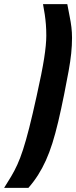

<svg xmlns="http://www.w3.org/2000/svg" viewBox="-97 -763 370 933"><path d="M-77 150Q-58 120 -42.5 94Q-27 68 -13 37.5Q1 7 15 -36Q29 -79 45 -142Q61 -205 81 -296Q107 -412 117.5 -479.5Q128 -547 128 -590Q128 -619 126 -644Q124 -669 120.5 -693Q117 -717 112 -743H230Q236 -710 241.5 -683Q247 -656 250 -631Q253 -606 253 -579Q253 -542 249 -503.5Q245 -465 236.5 -418Q228 -371 215 -306Q200 -231 186 -172Q172 -113 157.5 -67Q143 -21 126 16.5Q109 54 88.5 86.5Q68 119 41 150Z"/></svg>

Font: Saira UltraCondensed Black
Style: Italic
Weight: 900
Width: 1
Italic angle: -12°
Designer: Hector Gatti with collaboration of the Omnibus-Type team
Foundry: Omnibus-Type
Version: Version 1.101